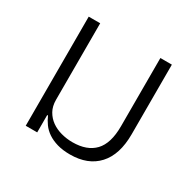

<svg xmlns="http://www.w3.org/2000/svg" viewBox="-127 -678 837 826"><g transform="rotate(30 292.0 -265.0)"><path d="M315 12Q279 12 251.5 4Q224 -4 204 -17.5Q184 -31 171 -49Q158 -67 150 -86H146V0H89V-542H146V-162Q146 -130 159 -107Q172 -84 193 -69Q214 -54 241.5 -46.5Q269 -39 298 -39Q370 -39 407.5 -78.5Q445 -118 445 -203V-542H502V-196Q502 -95 453 -41.5Q404 12 315 12Z"/></g></svg>

Font: IBM Plex Thai Light
Style: Regular
Weight: 300
Designer: Mike Abbink, Paul van der Laan, Pieter van Rosmalen, Ben Mitchell, Mark Frömberg
Foundry: Bold Monday
Version: Version 1.0